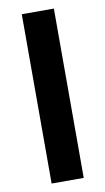

<svg xmlns="http://www.w3.org/2000/svg" viewBox="-81 -731 423 771"><g transform="rotate(-10 130.5 -345.0)"><path d="M65.4 -690.4H196.3V0H65.4Z"/></g></svg>

Font: Altinn-DIN Exp
Style: DINExp-Bold
Weight: 700
Width: 7
Designer: Charles Nix
Foundry: Altinn
Version: Version 2.00